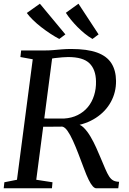

<svg xmlns="http://www.w3.org/2000/svg" viewBox="-20 -1015 694 1035"><path d="M0 0 3.5 -32.5 71.5 -46 156.5 -695.5 90 -707.5 94 -743H221.5Q245.5 -743 267.8 -745Q290 -747 313.5 -749Q337 -751 363.5 -751Q450 -751 503 -731.8Q556 -712.5 580.5 -674Q605 -635.5 605.5 -578.5Q606 -517.5 577.8 -465.8Q549.5 -414 497 -379.8Q444.5 -345.5 372.5 -335L389 -345.5Q411 -347 431 -327.2Q451 -307.5 468.2 -278Q485.5 -248.5 498.8 -218.5Q512 -188.5 520.5 -168.5Q536.5 -131 547.2 -105.5Q558 -80 568 -64.5Q578 -49 590.5 -42.2Q603 -35.5 622 -35L617.5 0H499Q490 0 479.8 -11.2Q469.5 -22.5 457.8 -46.2Q446 -70 432.5 -107Q417.5 -146.5 402.8 -185.2Q388 -224 373.2 -256.5Q358.5 -289 344 -309.5Q329.5 -330 315.5 -332.5Q312 -332.5 297.8 -332.2Q283.5 -332 265 -332Q246.5 -332 228.8 -332Q211 -332 200 -332L206.5 -377Q216.5 -376.5 234 -376.2Q251.5 -376 270.5 -376Q289.5 -376 304.5 -376Q319.5 -376 325 -376Q366.5 -378.5 399 -394.8Q431.5 -411 453.8 -438Q476 -465 487.2 -500.8Q498.5 -536.5 497.5 -576.5Q496.5 -640.5 462 -674Q427.5 -707.5 347.5 -707.5Q336.5 -707.5 315.8 -706Q295 -704.5 274.5 -701.8Q254 -699 244 -695.5L264.5 -727L175.5 -46L263 -32.5L260 0ZM511.5 -829.5 478.5 -805Q457 -817.5 436.5 -834.2Q416 -851 397.2 -870Q378.5 -889 362.5 -908.5Q346.5 -928 335 -946L403 -995ZM332.5 -829.5 299.5 -805Q277.5 -816.5 252.2 -833Q227 -849.5 202.5 -868.5Q178 -887.5 157.8 -907.2Q137.5 -927 124.5 -945L195 -995Z"/></svg>

Font: Merriweather 60pt
Style: Italic
Weight: 400
Italic angle: -7.8°
Version: Version 2.101